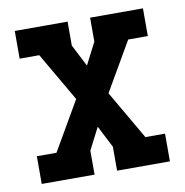

<svg xmlns="http://www.w3.org/2000/svg" viewBox="-65 -593 631 655"><g transform="rotate(-10 250.0 -265.0)"><path d="M28 0V-96H96L194 -265L96 -434H28V-530H211V-447L250 -371L289 -447V-530H472V-434H404L306 -265L404 -96H472V0H289V-83L250 -159L211 -83V0Z"/></g></svg>

Font: Iosevka Slab
Style: Bold
Weight: 700
Monospace: yes
Designer: Belleve Invis
Foundry: Belleve Invis
Version: Version 11.1.1; ttfautohint (v1.8.3)